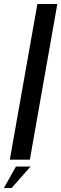

<svg xmlns="http://www.w3.org/2000/svg" viewBox="-72 -805 309 968"><path d="M-22.5 0 116.5 -785H217L78.5 0ZM-52.1 142.8 8.3 34.7H81.9L-13.5 142.8Z"/></svg>

Font: Anybody Condensed Medium
Style: Italic
Weight: 500
Width: 3
Italic angle: -10°
Designer: Tyler Finck
Foundry: Etcetera Type Company
Version: Version 1.010; ttfautohint (v1.8.3) -l 8 -r 50 -G 200 -x 14 